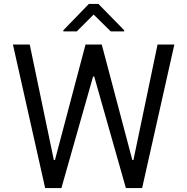

<svg xmlns="http://www.w3.org/2000/svg" viewBox="-20 -953 949 973"><path d="M130.7 -727.3 252.8 -142H258.5L413.4 -727.3H495.7L650.6 -142H656.2L778.4 -727.3H863.6L700.3 0H617.9L457.4 -565.3H451.7L291.2 0H208.8L45.5 -727.3ZM369.3 -794 454.5 -879.3 541.2 -794H609.4V-799.7L478.7 -933.2H430.4L301.1 -799.7V-794Z"/></svg>

Font: Interface
Style: Regular
Weight: 400
Designer: Rasmus Andersson
Foundry: rsms
Version: Version 1.8